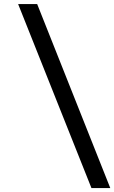

<svg xmlns="http://www.w3.org/2000/svg" viewBox="-20 -717 564 948"><path d="M431.5 211.5 69.5 -697H163.5L524.5 211.5Z"/></svg>

Font: HK Grotesk
Style: Bold
Weight: 700
Designer: Alfredo Marco Pradil
Foundry: Hanken Design Co.
Version: Version 3.001